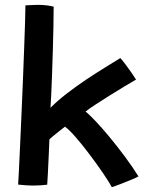

<svg xmlns="http://www.w3.org/2000/svg" viewBox="-20 -746 618 789"><path d="M439.5 23Q427.5 1 403 -35Q378.5 -71 349 -110.2Q319.5 -149.5 292.2 -181Q265 -212.5 247 -225.5Q238.5 -219 224.5 -208Q210.5 -197 198.5 -187Q186.5 -177 183 -173Q182 -144 180.2 -105.8Q178.5 -67.5 176.8 -34.2Q175 -1 174 13Q146 16.5 118 16.5Q100 16.5 83.5 15.2Q67 14 54.5 12.5Q55.5 0.5 57.5 -40Q59.5 -80.5 62.2 -140.2Q65 -200 68 -269.8Q71 -339.5 74 -410.8Q77 -482 79.2 -545.5Q81.5 -609 83 -656Q84.5 -703 84.5 -724Q96.5 -724.5 109.5 -725.2Q122.5 -726 136 -726Q153.5 -726 170 -724.2Q186.5 -722.5 200.5 -718.5Q200.5 -680.5 199.5 -632.8Q198.5 -585 197 -534.5Q195.5 -484 193.8 -437.8Q192 -391.5 190.5 -356Q189 -320.5 187.5 -303Q215.5 -331.5 254 -361.2Q292.5 -391 334 -418.8Q375.5 -446.5 412.5 -469.2Q449.5 -492 474.5 -507.5Q483 -498 495.8 -481.2Q508.5 -464.5 520.5 -447Q532.5 -429.5 539 -419Q520.5 -408.5 492 -391.2Q463.5 -374 432.2 -354.5Q401 -335 373.8 -317.2Q346.5 -299.5 331.5 -287.5Q345.5 -277 372 -249Q398.5 -221 430.2 -182.8Q462 -144.5 493.2 -102.5Q524.5 -60.5 549 -21Q541.5 -16.5 519.2 -7.2Q497 2 473.5 11Q450 20 439.5 23Z"/></svg>

Font: Grandstander Medium
Style: Regular
Weight: 500
Designer: Tyler Finck
Foundry: Etcetera Type Co
Version: Version 1.200; ttfautohint (v1.8.3)